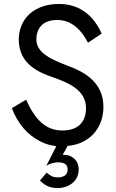

<svg xmlns="http://www.w3.org/2000/svg" viewBox="-20 -730 588 971"><path d="M112 -226 40 -183C69 -106 119 -47 184 -15C209 -2 236 6 265 9L214 109C235 94 263 91 272 91C307 91 322 103 322 127C322 151 307 167 272 167C247 167 235 159 216 143L182 183C210 211 235 221 272 221C327 221 378 187 378 127C378 78 340 53 306 53H297L322 8C352 5 379 -2 403 -15C466 -48 503 -111 503 -190C503 -318 399 -369 326 -396C242 -428 164 -462 164 -529C164 -590 199 -629 269 -629C347 -629 395 -572 425 -514L494 -560C458 -642 391 -710 278 -710C154 -710 75 -636 75 -530C75 -402 182 -362 251 -338C330 -310 415 -273 415 -183C415 -113 375 -70 295 -70C208 -70 155 -130 112 -226Z"/></svg>

Font: Jost
Style: Regular
Weight: 400
Version: Version 3.710